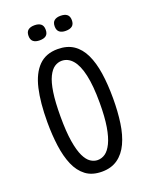

<svg xmlns="http://www.w3.org/2000/svg" viewBox="-155 -913 788 1007"><g transform="rotate(-20 238.5 -409.5)"><path d="M237 12Q182 12 147 -14.5Q112 -41 92 -87.5Q72 -134 63.5 -196.5Q55 -259 55 -330Q55 -439 72.5 -515Q90 -591 130 -631.5Q170 -672 236 -672Q289 -672 324.5 -648Q360 -624 381.5 -579Q403 -534 412.5 -471Q422 -408 422 -330Q422 -256 413 -193.5Q404 -131 382.5 -85Q361 -39 325 -13.5Q289 12 237 12ZM236 -53Q259 -53 278.5 -66.5Q298 -80 314 -112.5Q330 -145 339 -199Q348 -253 348 -332Q348 -427 334.5 -487.5Q321 -548 295.5 -577.5Q270 -607 235 -607Q214 -607 195 -594.5Q176 -582 161 -551.5Q146 -521 138 -468Q130 -415 130 -334Q130 -250 139 -195Q148 -140 163 -109Q178 -78 197 -65.5Q216 -53 236 -53ZM310 -747Q288 -747 275.5 -757Q263 -767 263 -789Q263 -811 275.5 -821Q288 -831 310 -831Q334 -831 346.5 -821Q359 -811 359 -789Q359 -767 346.5 -757Q334 -747 310 -747ZM165 -747Q142 -747 129.5 -757Q117 -767 117 -789Q117 -811 129.5 -821Q142 -831 165 -831Q188 -831 200.5 -821Q213 -811 213 -789Q213 -767 201 -757Q189 -747 165 -747Z"/></g></svg>

Font: Bricolage Grotesque Condensed Light
Style: Regular
Weight: 300
Width: 3
Designer: Mathieu Triay
Foundry: Atelier Triay
Version: Version 1.000;gftools[0.9.30]